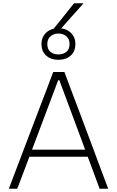

<svg xmlns="http://www.w3.org/2000/svg" viewBox="-20 -1153 715 1173"><path d="M34 0Q56 -57.5 80 -121Q104 -184.5 126 -242L219 -486.5Q244 -552 264.5 -605.5Q284.5 -659 305 -713H373.5Q394 -658 414 -605Q434 -552 459 -486L551 -240.5Q573 -181.5 596.2 -119.2Q619.5 -57 641 0H588.5Q571 -47.5 552.5 -97.5Q534 -147.5 516 -195.5H159.5Q141 -147 122.5 -97.5Q103.5 -47.5 85.5 0ZM187.5 -270Q182 -255 175.5 -238.5H500Q494.5 -253 490 -266.5L342.5 -663H335.5ZM336.5 -787.5Q291.5 -787.5 262.5 -813Q233.5 -838.5 233.5 -884.5Q233.5 -927 262.5 -953.8Q291.5 -980.5 337.5 -980.5Q382.5 -980.5 411.5 -953.8Q440.5 -927 440.5 -884.5Q440.5 -838.5 411.5 -813Q382.5 -787.5 336.5 -787.5ZM336.5 -820.5Q366 -820.5 385.5 -836.2Q405 -852 405 -884Q405 -914 385.8 -931Q366.5 -948 337.5 -948Q308 -948 288.5 -931Q269 -914 269 -884Q269 -852 288.2 -836.2Q307.5 -820.5 336.5 -820.5ZM290.5 -956Q326.5 -1000.5 362 -1044.8Q397.5 -1089 432.5 -1133H490.5Q451 -1088.5 412 -1045Q373 -1001 334 -957Z"/></svg>

Font: Heraclito ExtraLight
Style: Regular
Weight: 200
Designer: Kostas Bartsokas (font) & Cristiano Sobral (main changes)
Foundry: Kostas Bartsokas (font) & Cristiano Sobral (main changes)
Version: Version 1.00;July 8, 2020;FontCreator 13.0.0.2655 64-bit